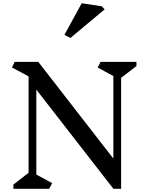

<svg xmlns="http://www.w3.org/2000/svg" viewBox="-20 -1169 909 1189"><path d="M730 -687V0H682L205 -614V-88L303 -35L285 0H63V-26L157 -99V-696L54 -751L71 -786H217L682 -187V-698L585 -751L603 -786H825V-760ZM628 -1111 416 -934 379 -953 486 -1149 610 -1130Z"/></svg>

Font: Inknut Antiqua Light
Style: Regular
Weight: 300
Designer: Claus Eggers Sørensen
Foundry: Claus Eggers Sørensen
Version: Version 1.003; ttfautohint (v1.8.2) -l 8 -r 50 -G 200 -x 14 